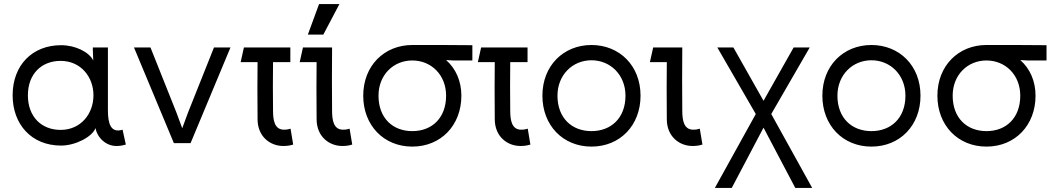

<svg xmlns="http://www.w3.org/2000/svg" viewBox="-20 -703 5180 943"><path d="M278 -65C183 -65 117 -130 117 -235C117 -339 183 -404 278 -404C376 -404 439 -326 439 -235C439 -143 376 -65 278 -65ZM42 -235C42 -93 134 12 280 12C352 12 434 -32 449 -74C458 -26 501 14 551 14C569 14 580 12 598 7L582 -66C524 -48 510 -96 510 -161V-470H436V-458L438 -406C418 -447 351 -481 280 -481C138 -481 42 -382 42 -235Z M1112 -470H1031L903 -149L875 -73L847 -149L719 -470H638L834 0H916Z M1371 14C1384 14 1402 13 1420 7L1407 -71C1390 -66 1382 -66 1375 -66C1329 -66 1321 -111 1321 -159C1320 -239 1320 -318 1321 -398H1406V-470H1178L1162 -398H1245C1244 -305 1244 -251 1245 -118C1245 -31 1308 14 1371 14Z M1661 14C1674 14 1692 13 1710 7L1697 -71C1680 -66 1672 -66 1665 -66C1619 -66 1611 -111 1611 -159C1610 -269 1610 -348 1611 -470H1468L1452 -398H1535C1534 -305 1534 -251 1535 -118C1535 -31 1598 14 1661 14ZM1492 -533H1568L1647 -683H1547Z M2005 -406C2098 -406 2171 -335 2171 -233C2171 -124 2102 -59 2005 -59C1908 -59 1839 -124 1839 -233C1839 -335 1912 -406 2005 -406ZM1764 -233C1764 -88 1864 17 2005 17C2146 17 2246 -88 2246 -233C2246 -304 2219 -366 2171 -408L2208 -406H2300V-481C2218 -482 2127 -482 2005 -482C1868 -482 1764 -381 1764 -233Z M2536 14C2549 14 2567 13 2585 7L2572 -71C2555 -66 2547 -66 2540 -66C2494 -66 2486 -111 2486 -159C2485 -239 2485 -318 2486 -398H2571V-470H2343L2327 -398H2410C2409 -305 2409 -251 2410 -118C2410 -31 2473 14 2536 14Z M2885 -407C2978 -407 3052 -335 3052 -233C3052 -124 2982 -59 2885 -59C2788 -59 2718 -124 2718 -233C2718 -335 2792 -407 2885 -407ZM2644 -233C2644 -88 2744 17 2885 17C3026 17 3126 -88 3126 -233C3126 -381 3022 -482 2885 -482C2748 -482 2644 -381 2644 -233Z M3381 14C3394 14 3412 13 3430 7L3417 -71C3400 -66 3392 -66 3385 -66C3339 -66 3331 -111 3331 -159C3330 -269 3330 -348 3331 -470H3188L3172 -398H3255C3254 -305 3254 -251 3255 -118C3255 -31 3318 14 3381 14Z M3491 220H3574L3730 -76L3886 220H3969L3768 -143L3957 -470H3878L3730 -208L3582 -470H3503L3692 -143Z M4260 -407C4353 -407 4427 -335 4427 -233C4427 -124 4357 -59 4260 -59C4163 -59 4093 -124 4093 -233C4093 -335 4167 -407 4260 -407ZM4019 -233C4019 -88 4119 17 4260 17C4401 17 4501 -88 4501 -233C4501 -381 4397 -482 4260 -482C4123 -482 4019 -381 4019 -233Z M4825 -406C4918 -406 4991 -335 4991 -233C4991 -124 4922 -59 4825 -59C4728 -59 4659 -124 4659 -233C4659 -335 4732 -406 4825 -406ZM4584 -233C4584 -88 4684 17 4825 17C4966 17 5066 -88 5066 -233C5066 -304 5039 -366 4991 -408L5028 -406H5120V-481C5038 -482 4947 -482 4825 -482C4688 -482 4584 -381 4584 -233Z"/></svg>

Font: Kreadon Medium
Style: Regular
Weight: 500
Designer: kohakuno
Foundry: StudioGnu
Version: Version 1.000;Glyphs 3.1.2 (3151)